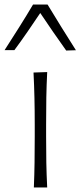

<svg xmlns="http://www.w3.org/2000/svg" viewBox="-52 -829 355 849"><path d="M97.7 0Q100.1 -57.1 100.8 -110.1Q101.6 -163.1 101.6 -226.1V-277.3Q101.6 -342.3 100.3 -396.7Q99.1 -451.2 96.2 -508.3L156.7 -510.3Q153.8 -452.6 152.8 -397.7Q151.9 -342.8 151.9 -277.3V-226.1Q151.9 -163.1 152.8 -110.1Q153.8 -57.1 156.7 0ZM-31.7 -607.4Q1 -658.2 32.7 -708.5Q64.5 -758.8 94.2 -809.1H158.2Q188.5 -758.8 219.7 -708.7Q251 -658.7 283.7 -606.9L240.7 -605.5Q210.9 -647 182.4 -688.5Q153.8 -730 126 -771.5Q98.6 -730.5 70.3 -689.5Q42 -648.4 11.7 -607.4Z"/></svg>

Font: Pinar DS1 Light
Style: Regular
Weight: 300
Designer: Amin Abedi
Version: Version 3.000